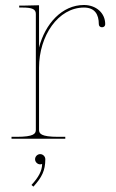

<svg xmlns="http://www.w3.org/2000/svg" viewBox="-20 -542 455 750"><path d="M117 80C117 91 126.5 100 137 100C139.5 100 142 99.5 144 98.5H144.5C144.5 125.5 130.5 150.5 103 180.5L110.5 187C143 151.5 157 124.5 157 80C157 69 147.5 60 137 60C126 60 117 69.5 117 80ZM391 -447.5C391 -492 354.5 -522.5 308 -522.5C222.5 -522.5 156.5 -449.5 132.5 -356.5V-521.5L67.5 -520H55V-512.5H67.5C106 -512.5 120 -506 120 -487.5V-35C120 -20.5 113.5 -7.5 45 -7.5H25V0H235V-7.5H207.5C139 -7.5 132.5 -20.5 132.5 -35V-277.5C132.5 -402.5 207.5 -512.5 308 -512.5C350 -512.5 366 -486 366 -447.5C366 -440.5 371 -435.5 378.5 -435.5C386 -435.5 391 -440.5 391 -447.5Z"/></svg>

Font: Znikomit
Style: Regular
Weight: 100
Designer: gluk
Foundry: gluk
Version: Version 0.55